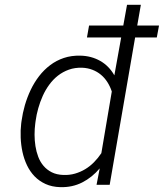

<svg xmlns="http://www.w3.org/2000/svg" viewBox="-20 -770 683 800"><path d="M633.3 -613.8H543L437 0H382.3L395.5 -68.4Q363.8 -30.8 322.5 -9.8Q281.2 11.2 231 9.8Q196.3 8.8 169.7 -3.4Q143.1 -15.6 124 -35.4Q105 -55.2 92.5 -81.3Q80.1 -107.4 73.7 -136.7Q67.4 -166 66.2 -196.5Q64.9 -227.1 68.4 -255.9L69.8 -266.1Q74.2 -298.8 83.7 -331.8Q93.3 -364.7 107.9 -395.5Q122.6 -426.3 142.8 -452.6Q163.1 -479 189 -498.5Q214.8 -518.1 246.3 -528.6Q277.8 -539.1 315.4 -538.1Q360.4 -537.1 397.2 -516.4Q434.1 -495.6 456.5 -456.1L484.9 -613.8H342.3L351.1 -663.6H493.7L509.3 -750H566.9L551.8 -663.6H642.6ZM127 -255.9Q124 -233.4 124 -209Q124 -184.6 127.7 -161.1Q131.3 -137.7 139.4 -116.5Q147.5 -95.2 161.4 -78.9Q175.3 -62.5 195.6 -52.2Q215.8 -42 244.1 -41Q269.5 -40 292.5 -46.6Q315.4 -53.2 335.2 -65.2Q355 -77.1 371.8 -94.2Q388.7 -111.3 402.3 -131.8L445.8 -388.7Q439 -409.7 427.5 -427.7Q416 -445.8 400.4 -458.7Q384.8 -471.7 365.2 -479.2Q345.7 -486.8 322.8 -487.8Q292 -488.8 266.8 -479.7Q241.7 -470.7 221.4 -454.8Q201.2 -439 185.3 -417.2Q169.4 -395.5 158.2 -370.6Q147 -345.7 139.4 -318.8Q131.8 -292 128.4 -266.1Z"/></svg>

Font: Roboto Mono Light
Style: Italic
Weight: 300
Designer: Google
Version: Version 2.000985; 2015; ttfautohint (v1.3)